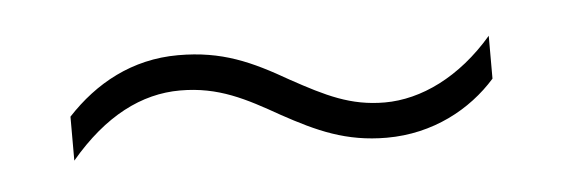

<svg xmlns="http://www.w3.org/2000/svg" viewBox="-25 -441 510 174"><g transform="rotate(-5 230.0 -353.5)"><path d="M228 -337C259 -320 285 -308 322 -308C364 -308 399 -327 422 -353V-392C392 -357 356 -340 323 -340C292 -340 270 -351 239 -368C206 -387 180 -399 140 -399C98 -399 64 -380 38 -352V-312C70 -350 104 -367 139 -367C174 -367 198 -354 228 -337Z"/></g></svg>

Font: Noto Sans Bengali Condensed ExtraLight
Style: Regular
Weight: 200
Width: 3
Designer: Joana Ranito - Universal Thirst; Jelle Bosma - Monotype Design Team
Foundry: Universal Thirst ehf.
Version: Version 3.000